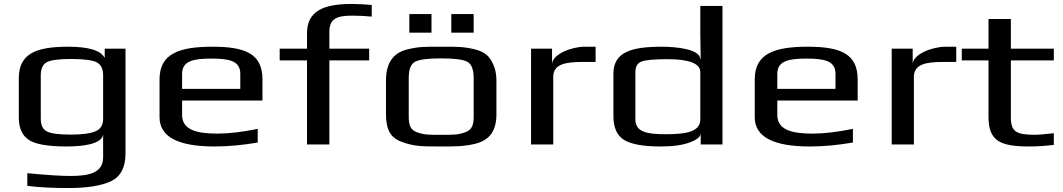

<svg xmlns="http://www.w3.org/2000/svg" viewBox="-20 -730 5369 970"><path d="M75 -334V-137C75 -83 92 -45 126 -23C159 -1 223 10 316 10C391 10 497 0 501 -52V64C501 140 438 159 336 159C286 159 213 154 118 145V209C171 216 240 220 326 220C422 220 494 208 542 185C590 161 614 115 614 46V-484H509V-437C490 -475 429 -494 324 -494C160 -494 75 -458 75 -334ZM501 -131C501 -99 489 -78 463 -67C438 -56 397 -50 340 -50C278 -50 237 -55 217 -66C196 -76 186 -98 186 -131V-350C186 -382 196 -404 215 -415C234 -426 275 -432 338 -432C404 -432 448 -426 469 -415C491 -403 501 -381 501 -350Z M1054 -494C883 -494 786 -458 786 -329V-138C786 -39 879 10 1064 10C1134 10 1207 3 1282 -10V-79C1204 -63 1136 -55 1079 -55C975 -55 900 -73 900 -149V-222H1306V-329C1306 -458 1220 -494 1054 -494ZM1047 -434C1138 -434 1194 -423 1194 -357V-281H900V-357C900 -423 959 -434 1047 -434Z M1760 -651C1796 -651 1828 -649 1858 -646V-705C1823 -708 1789 -710 1756 -710C1614 -710 1531 -674 1531 -562V-484H1393V-425H1531V0H1644V-425H1845V-484H1644V-568C1644 -634 1678 -651 1760 -651Z M2488 -321C2488 -353 2483 -380 2473 -402C2454 -445 2433 -467 2378 -481C2318 -495 2288 -494 2209 -494C2130 -494 2099 -495 2040 -481C1960 -462 1930 -405 1930 -321V-153C1930 -82 1949 -35 2008 -14C2071 10 2113 10 2209 10C2285 10 2320 10 2378 -3C2456 -21 2488 -72 2488 -153ZM2373 -140C2373 -100 2365 -74 2331 -62C2293 -48 2268 -49 2209 -49C2149 -49 2124 -48 2086 -62C2053 -74 2045 -100 2045 -140V-336C2045 -381 2056 -408 2079 -419C2101 -430 2145 -435 2209 -435C2273 -435 2316 -430 2339 -419C2361 -408 2373 -381 2373 -336ZM2160 -565V-659H2048V-565ZM2373 -565V-659H2260V-565Z M2769 -405V-484H2663V0H2775V-341C2775 -407 2837 -417 2926 -417H2989V-494H2934C2868 -494 2769 -456 2769 -405Z M3324 -494C3171 -494 3079 -468 3079 -357V-144C3079 -85 3097 -45 3133 -23C3169 -1 3230 10 3318 10C3380 10 3430 3 3466 -11C3502 -24 3520 -40 3520 -57V0H3630V-700H3518V-555C3518 -528 3519 -487 3520 -432H3518C3516 -482 3395 -494 3324 -494ZM3342 -52C3250 -52 3190 -62 3190 -127V-366C3190 -393 3200 -411 3221 -419C3241 -427 3285 -431 3352 -431C3462 -431 3518 -409 3518 -366V-127C3518 -61 3439 -52 3342 -52Z M4061 -494C3890 -494 3793 -458 3793 -329V-138C3793 -39 3886 10 4071 10C4141 10 4214 3 4289 -10V-79C4211 -63 4143 -55 4086 -55C3982 -55 3907 -73 3907 -149V-222H4313V-329C4313 -458 4227 -494 4061 -494ZM4054 -434C4145 -434 4201 -423 4201 -357V-281H3907V-357C3907 -423 3966 -434 4054 -434Z M4591 -405V-484H4485V0H4597V-341C4597 -407 4659 -417 4748 -417H4811V-494H4756C4690 -494 4591 -456 4591 -405Z M5087 -136V-425H5304V-484H5087V-634H4974V-484H4839V-425H4974V-141C4974 -22 5027 10 5177 10C5221 10 5264 7 5304 2V-57C5257 -52 5227 -49 5214 -49C5117 -49 5087 -62 5087 -136Z"/></svg>

Font: Gamestation Extended
Style: Regular
Weight: 400
Width: 7
Designer: Jonas Hecksher
Foundry: Jonas Hecksher, Playtypeª, e-types AS
Version: Version 1.003